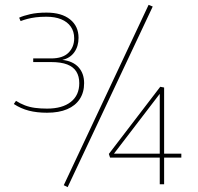

<svg xmlns="http://www.w3.org/2000/svg" viewBox="-20 -760 816 792"><path d="M37 -331 46 -344Q63 -333 82.5 -325.5Q102 -318 124.5 -315Q147 -312 174 -312Q237 -312 272 -339.5Q307 -367 307 -417Q307 -445 295 -464.5Q283 -484 257.5 -494Q232 -504 190 -504H117V-519H191Q239 -519 262.5 -542.5Q286 -566 286 -602Q286 -630 272 -650Q258 -670 232.5 -680.5Q207 -691 171 -691Q146 -691 127 -688.5Q108 -686 93 -682Q78 -678 65 -673L59 -687Q76 -695 104.5 -701.5Q133 -708 172 -708Q234 -708 269 -680Q304 -652 304 -604Q304 -569 286.5 -544.5Q269 -520 237 -513Q281 -508 304 -482.5Q327 -457 327 -417Q327 -379 309 -351.5Q291 -324 257 -309.5Q223 -295 174 -295Q132 -295 99 -303.5Q66 -312 37 -331ZM259 12 243 4 593 -740 610 -733ZM434 -110 429 -125 641 -402 657 -399V-126H728V-110H657V0H639V-110ZM450 -126H639V-373Z"/></svg>

Font: Georama ExtraCondensed Thin Thin
Style: Regular
Weight: 250
Version: Version 1.001